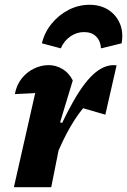

<svg xmlns="http://www.w3.org/2000/svg" viewBox="-20 -782 531 802"><path d="M38 0 144 -468 164 -397Q141 -394 115.5 -392.5Q90 -391 42 -389Q49 -427 70.5 -454Q92 -481 122 -495.5Q152 -510 183 -510Q213 -510 240.5 -494Q268 -478 284 -446L231 -271L247 -266L194 0ZM194 -76 180 -135Q238 -274 286.5 -359Q335 -444 379 -479.5Q423 -515 467 -509L420 -303L327 -330Q291 -286 258 -223.5Q225 -161 194 -76ZM354 -762Q400 -762 433 -740.5Q466 -719 481 -683Q496 -647 488 -601L402 -580Q400 -611 381.5 -629.5Q363 -648 331 -648Q300 -648 273.5 -629.5Q247 -611 234 -580L155 -601Q166 -647 196 -683.5Q226 -720 267 -741Q308 -762 354 -762Z"/></svg>

Font: Piazzolla Thin Black
Style: Italic
Weight: 900
Italic angle: -11.3°
Version: Version 2.005